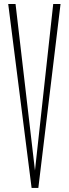

<svg xmlns="http://www.w3.org/2000/svg" viewBox="-20 -926 340 946"><path d="M135.7 0H168.9L278.3 -906.2H275.4H242.2L152.3 -85.9L56.6 -906.2H24.4H20.5Z"/></svg>

Font: Caledo
Style: Light
Weight: 300
Designer: BSozoo
Foundry: BSozoo
Version: Version 002.000